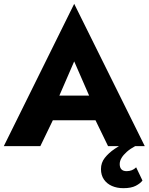

<svg xmlns="http://www.w3.org/2000/svg" viewBox="-21 -764 777 1004"><path d="M184 -135H554L543 -264H196ZM367 -443 466 -216 460 -173 544 0H736L367 -744L-1 0H190L277 -180L269 -217ZM691 111Q681 121 668.5 126Q656 131 641 131Q623 131 614 121.5Q605 112 605 94Q605 78 614.5 62Q624 46 642 30Q660 14 686 0L645 -25Q610 -7 578.5 14.5Q547 36 527 61.5Q507 87 507 120Q507 152 522.5 174.5Q538 197 564.5 208.5Q591 220 624 220Q665 220 689 207.5Q713 195 724 180Z"/></svg>

Font: Glinicke Jost Bold
Style: Bold
Weight: 700
Version: Version 3.710